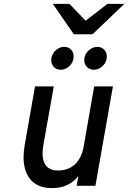

<svg xmlns="http://www.w3.org/2000/svg" viewBox="-20 -955 659 987"><path d="M247 12Q191.5 12 156 -14.2Q120.5 -40.5 107.8 -90.2Q95 -140 107 -209.5L160 -511H256.5L203.5 -212.5Q191.5 -146 210.8 -112.2Q230 -78.5 278 -78.5Q331.5 -78.5 365.8 -110.8Q400 -143 410.5 -203.5L464 -511H560.5L470.5 0H374L382.5 -49Q357 -18 323.8 -3Q290.5 12 247 12ZM462.5 -596.5Q440.5 -596.5 426.8 -611Q413 -625.5 413 -646Q413 -674.5 434 -694.2Q455 -714 480.5 -714Q502 -714 515.5 -699.8Q529 -685.5 529 -665Q529 -646 519.5 -630.5Q510 -615 494.8 -605.8Q479.5 -596.5 462.5 -596.5ZM292 -596.5Q270 -596.5 256.8 -611Q243.5 -625.5 243.5 -646Q243.5 -664.5 253 -680Q262.5 -695.5 277.8 -704.8Q293 -714 309.5 -714Q332.5 -714 345.5 -699.8Q358.5 -685.5 358.5 -665Q358.5 -636.5 338.2 -616.5Q318 -596.5 292 -596.5ZM359.5 -779 251.5 -935H337L420 -848.5L532.5 -935H619L456 -779Z"/></svg>

Font: Overpass Medium
Style: Italic
Weight: 500
Italic angle: -10°
Designer: Delve Withrington, Dave Bailey, Thomas Jockin
Foundry: Delve Fonts LLC
Version: Version 4.000